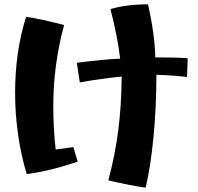

<svg xmlns="http://www.w3.org/2000/svg" viewBox="-20 -816 920 890"><path d="M482 20Q513 -94 528 -210.5Q543 -327 544 -461Q450 -452 350 -434L336 -525Q459 -541 537 -544Q525 -646 492 -774Q567 -796 666 -796Q697 -660 700 -550Q801 -550 850 -546L847 -459Q770 -468 705 -469Q705 -321 691.5 -181Q678 -41 655 54Q579 43 482 20ZM50 -386Q50 -576 101 -738Q166 -729 277 -700Q227 -513 227 -327Q227 -222 238 -123L320 -134L340 -67Q216 -24 104 -9Q78 -93 64 -190.5Q50 -288 50 -386Z"/></svg>

Font: Otomanopee
Style: Regular
Weight: 400
Designer: Das Ende der Wildnis
Foundry: Gutenberg Labo
Version: Version 3.000